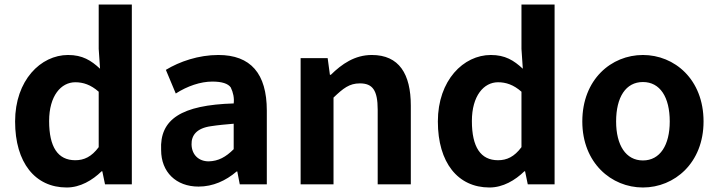

<svg xmlns="http://www.w3.org/2000/svg" viewBox="-20 -818 3186 852"><path d="M276 14C336 14 390 -18 431 -58H434L446 0H565V-798H418V-601L424 -513C384 -550 346 -574 282 -574C161 -574 47 -462 47 -279C47 -96 136 14 276 14ZM314 -107C237 -107 198 -165 198 -281C198 -393 251 -453 314 -453C349 -453 383 -442 418 -411V-165C386 -122 353 -107 314 -107Z M861 10C925 10 982 -16 1030 -57H1033L1044 0H1164V-327C1164 -492 1092 -574 949 -574C861 -574 777 -545 716 -508L760 -403C811 -436 870 -456 922 -456C965 -456 992 -447 1004 -430C1015 -407 1020 -383 1017 -359C785 -352 688 -289 695 -152C695 -55 761 10 861 10ZM906 -102C863 -102 831 -130 830 -177C829 -217 852 -249 916 -258C948 -263 982 -266 1017 -269V-156C982 -121 949 -103 906 -102Z M1314 0H1460V-385C1503 -426 1530 -448 1577 -448C1633 -448 1656 -418 1656 -331V0H1803V-349C1803 -490 1751 -574 1630 -574C1554 -574 1497 -534 1448 -486H1444L1434 -560H1314Z M2152 14C2212 14 2266 -18 2307 -58H2310L2322 0H2441V-798H2294V-601L2300 -513C2260 -550 2222 -574 2158 -574C2037 -574 1923 -462 1923 -279C1923 -96 2012 14 2152 14ZM2190 -107C2113 -107 2074 -165 2074 -281C2074 -393 2127 -453 2190 -453C2225 -453 2259 -442 2294 -411V-165C2262 -122 2229 -107 2190 -107Z M2833 14C2973 14 3102 -95 3102 -279C3102 -466 2973 -574 2833 -574C2693 -574 2564 -466 2564 -279C2564 -95 2693 14 2833 14ZM2833 -106C2757 -106 2714 -174 2714 -279C2714 -387 2757 -454 2833 -454C2909 -454 2952 -387 2952 -279C2952 -174 2909 -106 2833 -106Z"/></svg>

Font: Spoqa Han Sans Neo Bold
Style: Bold
Weight: 700
Designer: [Spoqa Han Sans Neo] Dong-huui Kim  Younghwa Kang  Yujin Lee  [Noto Sans] Ryoko NISHIZUKA  (kana & ideographs); Paul D. 
Foundry: Spoqa (http://www.spoqa-han-sans.com)
Version: Version 1.000